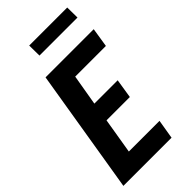

<svg xmlns="http://www.w3.org/2000/svg" viewBox="-281 -998 1071 1071"><g transform="rotate(-45 254.5 -462.5)"><path d="M8 0 129 -735H509L491 -621H249L218 -439H402L384 -325H200L165 -114H407L388 0ZM191 -845 190 -925H490L491 -845Z"/></g></svg>

Font: Iosevka Curly Heavy
Style: Italic
Weight: 900
Italic angle: -9°
Monospace: yes
Designer: Belleve Invis
Foundry: Belleve Invis
Version: Version 22.1.2; ttfautohint (v1.8.4)